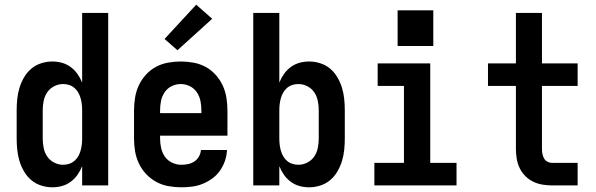

<svg xmlns="http://www.w3.org/2000/svg" viewBox="-20 -790 2540 818"><path d="M203 8Q179 8 155.5 0.5Q132 -7 113.5 -22.5Q95 -38 82.5 -59.5Q70 -81 63 -104Q56 -127 53.5 -151.5Q51 -176 51 -200V-320Q51 -344 53.5 -368.5Q56 -393 63 -416Q70 -439 82.5 -460.5Q95 -482 113.5 -497.5Q132 -513 155.5 -520.5Q179 -528 203 -528Q224 -528 244 -522.5Q264 -517 281 -504.5Q298 -492 310 -475Q322 -458 330 -438V-735H441V0H330V-82Q322 -62 310 -45Q298 -28 281 -15.5Q264 -3 244 2.5Q224 8 203 8ZM249 -88Q249 -88 249 -88Q249 -88 249 -88Q262 -88 274.5 -92Q287 -96 297 -104.5Q307 -113 313.5 -124.5Q320 -136 323.5 -148.5Q327 -161 328.5 -174Q330 -187 330 -200V-320Q330 -333 328.5 -346Q327 -359 323.5 -371.5Q320 -384 313.5 -395.5Q307 -407 297 -415.5Q287 -424 274.5 -428Q262 -432 249 -432Q229 -432 210.5 -422.5Q192 -413 181 -396.5Q170 -380 166 -360Q162 -340 162 -320V-200Q162 -180 166 -160Q170 -140 181 -123.5Q192 -107 210.5 -97.5Q229 -88 249 -88Z M752 8Q725 8 697.5 3Q670 -2 646 -15Q622 -28 603 -48Q584 -68 572 -93Q560 -118 555.5 -145.5Q551 -173 551 -200V-320Q551 -347 555.5 -374.5Q560 -402 571.5 -426.5Q583 -451 601.5 -471.5Q620 -492 644 -505Q668 -518 695.5 -523Q723 -528 750 -528Q777 -528 804.5 -523Q832 -518 856 -505Q880 -492 898.5 -471.5Q917 -451 928.5 -426.5Q940 -402 944.5 -374.5Q949 -347 949 -320V-212H662V-200Q662 -180 666.5 -159.5Q671 -139 682.5 -122.5Q694 -106 713 -97Q732 -88 752 -88Q767 -88 781.5 -91Q796 -94 808 -102Q820 -110 827.5 -123Q835 -136 836 -151H947Q946 -127 938.5 -105Q931 -83 917.5 -63.5Q904 -44 885 -30Q866 -16 844 -7Q822 2 799 5Q776 8 752 8ZM662 -308H838V-320Q838 -340 834 -360Q830 -380 818.5 -397Q807 -414 788.5 -423Q770 -432 750 -432Q730 -432 711.5 -423Q693 -414 681.5 -397Q670 -380 666 -360Q662 -340 662 -320ZM736 -576 681 -624 816 -770 884 -710Z M1297 8Q1276 8 1256 2.5Q1236 -3 1219 -15.5Q1202 -28 1190 -45Q1178 -62 1170 -82V0H1059V-735H1170V-438Q1178 -458 1190 -475Q1202 -492 1219 -504.5Q1236 -517 1256 -522.5Q1276 -528 1297 -528Q1321 -528 1344.5 -520.5Q1368 -513 1386.5 -497.5Q1405 -482 1417.5 -460.5Q1430 -439 1437 -416Q1444 -393 1446.5 -368.5Q1449 -344 1449 -320V-200Q1449 -176 1446.5 -151.5Q1444 -127 1437 -104Q1430 -81 1417.5 -59.5Q1405 -38 1386.5 -22.5Q1368 -7 1344.5 0.5Q1321 8 1297 8ZM1251 -88Q1271 -88 1289.5 -97.5Q1308 -107 1319 -123.5Q1330 -140 1334 -160Q1338 -180 1338 -200V-320Q1338 -340 1334 -360Q1330 -380 1319 -396.5Q1308 -413 1289.5 -422.5Q1271 -432 1251 -432Q1238 -432 1225.5 -428Q1213 -424 1203 -415.5Q1193 -407 1186.5 -395.5Q1180 -384 1176.5 -371.5Q1173 -359 1171.5 -346Q1170 -333 1170 -320V-200Q1170 -187 1171.5 -174Q1173 -161 1176.5 -148.5Q1180 -136 1186.5 -124.5Q1193 -113 1203 -104.5Q1213 -96 1225.5 -92Q1238 -88 1251 -88Z M1575 0V-96H1701V-424H1589V-520H1813V-96H1925V0ZM1826 -594H1674V-746H1826Z M2332 0Q2312 0 2291 -3.5Q2270 -7 2251.5 -16Q2233 -25 2218 -40Q2203 -55 2194 -74Q2185 -93 2181.5 -113.5Q2178 -134 2178 -155V-424H2059V-520H2178V-735H2289V-520H2441V-424H2289V-155Q2289 -144 2291 -134Q2293 -124 2298 -115Q2303 -106 2312.5 -101Q2322 -96 2332 -96H2441V0Z"/></svg>

Font: Iosevka SS04
Style: Bold
Weight: 700
Monospace: yes
Designer: Belleve Invis
Foundry: Belleve Invis
Version: Version 19.0.0; ttfautohint (v1.8.4)